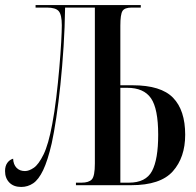

<svg xmlns="http://www.w3.org/2000/svg" viewBox="-20 -734 775 761"><path d="M64 7Q34 7 17 -10.5Q0 -28 0 -56Q0 -76 9 -88.5Q18 -101 32 -105Q33 -82 45.5 -69Q58 -56 79 -56Q95 -56 114 -69Q133 -82 152.5 -121.5Q172 -161 187 -242Q196 -289 203 -347.5Q210 -406 215 -463.5Q220 -521 222.5 -566.5Q225 -612 225 -634Q225 -675 213 -689.5Q201 -704 166 -704H121V-714H538V-704H502Q474 -704 465.5 -690.5Q457 -677 457 -632V-396H506Q618 -396 666 -346.5Q714 -297 714 -200Q714 -110 665 -55Q616 0 500 0H281V-10H303Q332 -10 344 -23Q356 -36 356 -86V-704H238Q237 -627 232 -549Q227 -471 219.5 -399Q212 -327 203 -267Q194 -207 185 -166Q169 -97 151 -59.5Q133 -22 111.5 -7.5Q90 7 64 7ZM491 -10Q558 -10 582.5 -56Q607 -102 607 -200Q607 -303 578.5 -344.5Q550 -386 484 -386H457V-10Z"/></svg>

Font: Noto Serif Display ExtraCondensed Medium
Style: Regular
Weight: 500
Width: 2
Designer: Monotype Design Team
Foundry: Monotype Imaging Inc.
Version: Version 2.009